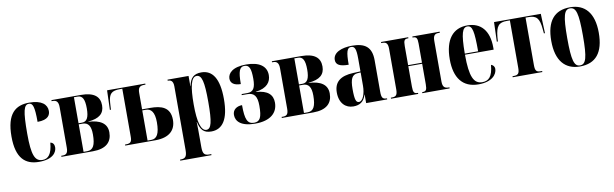

<svg xmlns="http://www.w3.org/2000/svg" viewBox="-48 -1054 5717 1787"><g transform="rotate(-10 2810.5 -161.0)"><path d="M248 10C383 10 418 -54 418 -98C418 -123 407 -144 381 -148C372 -38 334 -2 283 -2C210 -2 184 -66 184 -267C184 -483 200 -539 247 -539C284 -539 298 -504 298 -359C402 -359 419 -406 419 -441C419 -502 370 -549 252 -549C122 -549 35 -483 35 -266C35 -59 120 10 248 10Z M460 0H758C884 0 939 -57 939 -147C939 -233 874 -272 763 -278V-280C869 -289 916 -330 916 -407C916 -490 862 -536 737 -536H460V-526H470C503 -526 524 -512 524 -458V-76C524 -20 505 -10 470 -10H460ZM671 -280V-526H706C752 -526 771 -489 771 -403C771 -319 751 -280 704 -280ZM671 -10V-270H707C761 -270 785 -234 785 -155C785 -54 762 -10 706 -10Z M1063 0H1349C1479 0 1542 -61 1542 -159C1542 -281 1455 -305 1354 -305H1276V-459C1276 -506 1289 -526 1336 -526H1347V-536H986L980 -352H990L994 -418C1000 -502 1027 -526 1107 -526H1128V-74C1128 -27 1118 -10 1072 -10H1063ZM1276 -10V-295H1310C1358 -295 1391 -260 1391 -163C1391 -54 1364 -10 1311 -10Z M1543 227H1838V217H1818C1775 217 1758 201 1758 138V40C1758 -7 1758 -53 1756 -100H1758C1775 -27 1802 10 1876 10C1982 10 2043 -75 2043 -268C2043 -461 1983 -548 1878 -548C1807 -548 1772 -515 1758 -439H1756V-536H1557V-526H1560C1582 -526 1609 -519 1609 -464V138C1609 201 1592 217 1548 217H1543ZM1833 -13C1783 -13 1757 -99 1757 -266C1757 -431 1777 -523 1829 -523C1878 -523 1895 -459 1895 -266C1895 -76 1879 -13 1833 -13Z M2292 9C2435 9 2505 -56 2505 -152C2505 -225 2461 -273 2347 -280V-282C2456 -296 2493 -351 2493 -415C2493 -500 2424 -548 2301 -548C2169 -548 2126 -492 2126 -445C2126 -403 2158 -377 2222 -377C2222 -498 2238 -538 2284 -538C2329 -538 2345 -503 2345 -406C2345 -319 2324 -284 2267 -284H2213V-274H2266C2330 -274 2357 -239 2357 -148C2357 -39 2338 -1 2282 -1C2219 -1 2199 -46 2199 -182C2150 -182 2109 -155 2109 -105C2109 -44 2157 9 2292 9Z M2543 0H2841C2967 0 3022 -57 3022 -147C3022 -233 2957 -272 2846 -278V-280C2952 -289 2999 -330 2999 -407C2999 -490 2945 -536 2820 -536H2543V-526H2553C2586 -526 2607 -512 2607 -458V-76C2607 -20 2588 -10 2553 -10H2543ZM2754 -280V-526H2789C2835 -526 2854 -489 2854 -403C2854 -319 2834 -280 2787 -280ZM2754 -10V-270H2790C2844 -270 2868 -234 2868 -155C2868 -54 2845 -10 2789 -10Z M3218 10C3277 10 3319 -14 3338 -80H3340V0H3539V-10H3536C3498 -10 3487 -25 3487 -81V-379C3487 -504 3425 -549 3303 -549C3204 -549 3122 -516 3122 -446C3122 -399 3161 -380 3242 -380C3242 -501 3254 -539 3292 -539C3327 -539 3339 -511 3339 -422V-300L3271 -297C3148 -292 3088 -243 3088 -144C3088 -42 3146 10 3218 10ZM3277 -22C3250 -22 3238 -46 3238 -150C3238 -245 3257 -284 3309 -288L3339 -290V-164C3339 -88 3313 -22 3277 -22Z M3575 0H3832V-10H3828C3797 -10 3786 -21 3786 -76V-270H3917V-76C3917 -22 3907 -10 3875 -10H3871V0H4129V-10H4120C4084 -10 4065 -25 4065 -76V-460C4065 -514 4084 -526 4119 -526H4129V-536H3871V-526H3875C3907 -526 3917 -514 3917 -461V-280H3786V-460C3786 -514 3795 -526 3827 -526H3832V-536H3575V-526H3585C3620 -526 3638 -514 3638 -461V-76C3638 -21 3621 -10 3585 -10H3575Z M4402 10C4529 10 4579 -53 4579 -106C4579 -128 4565 -143 4546 -149C4537 -36 4497 -4 4439 -4C4359 -4 4324 -75 4324 -284H4595V-306C4595 -464 4519 -549 4392 -549C4256 -549 4177 -453 4177 -265C4177 -91 4251 10 4402 10ZM4324 -294C4325 -486 4345 -539 4391 -539C4438 -539 4450 -486 4450 -294Z M4725 0H5005V-10H4991C4950 -10 4939 -25 4939 -78V-526H4966C5042 -526 5069 -496 5078 -394L5082 -352H5092L5085 -536H4643L4637 -352H4647L4650 -394C4660 -496 4686 -526 4763 -526H4791V-78C4791 -25 4779 -10 4735 -10H4725Z M5360 10C5509 10 5586 -81 5586 -270C5586 -457 5502 -549 5363 -549C5214 -549 5137 -457 5137 -270C5137 -82 5221 10 5360 10ZM5362 0C5307 0 5288 -59 5288 -270C5288 -481 5306 -539 5361 -539C5418 -539 5436 -481 5436 -270C5436 -59 5418 0 5362 0Z"/></g></svg>

Font: Noto Serif Display Condensed Extra
Style: Regular
Weight: 800
Width: 3
Designer: Monotype Design Team
Foundry: Monotype Imaging Inc.
Version: Version 1.900